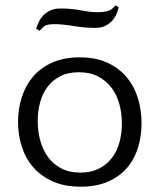

<svg xmlns="http://www.w3.org/2000/svg" viewBox="-20 -691 601 723"><path d="M427 -663Q424 -649 417.5 -635.5Q411 -622 400.5 -611Q390 -600 375 -593Q360 -586 339 -586Q299 -586 257.5 -593Q216 -600 184 -600Q159 -600 149 -593.5Q139 -587 129 -575L116 -583Q120 -596 127 -610Q134 -624 144.5 -634.5Q155 -645 170.5 -652Q186 -659 207 -659Q232 -659 250.5 -657Q269 -655 285 -652Q301 -649 316 -647Q331 -645 350 -645Q367 -645 384 -649Q401 -653 415 -671ZM280 -475Q341 -475 385 -454.5Q429 -434 457.5 -399.5Q486 -365 499.5 -320.5Q513 -276 513 -227Q513 -178 499.5 -134.5Q486 -91 458 -58.5Q430 -26 386.5 -7Q343 12 284 12Q223 12 178.5 -8Q134 -28 105 -61.5Q76 -95 62 -139Q48 -183 48 -232Q48 -281 62 -325Q76 -369 104.5 -402.5Q133 -436 177 -455.5Q221 -475 280 -475ZM283 -41Q323 -41 352.5 -56Q382 -71 401.5 -96.5Q421 -122 430 -155.5Q439 -189 439 -226Q439 -264 429.5 -299Q420 -334 400 -360.5Q380 -387 349.5 -403Q319 -419 277 -419Q236 -419 207 -404Q178 -389 159 -364Q140 -339 131 -305.5Q122 -272 122 -235Q122 -197 131.5 -162Q141 -127 160.5 -100Q180 -73 210.5 -57Q241 -41 283 -41Z"/></svg>

Font: Quattrocento Sans
Style: Regular
Weight: 400
Designer: Pablo Impallari
Foundry: Pablo Impallari, Igino Marini, Brenda Gallo
Version: Version 2.000